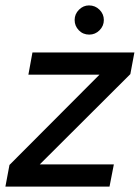

<svg xmlns="http://www.w3.org/2000/svg" viewBox="-32 -690 517 710"><path d="M-12 0 3 -80 336 -414H73L88 -496H465L450 -416L115 -82H389L373 0ZM298 -562Q275 -562 259.5 -578Q244 -594 244 -616Q244 -638 260 -654Q276 -670 297 -670Q320 -670 336 -654Q352 -638 352 -616Q352 -594 336 -578Q320 -562 298 -562Z"/></svg>

Font: DM Sans 28pt Medium
Style: Italic
Weight: 500
Italic angle: -10°
Version: Version 4.004;gftools[0.9.30]